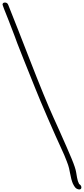

<svg xmlns="http://www.w3.org/2000/svg" viewBox="-135 -1040 660 1510"><path d="M438 404Q425 373 416 322L408 283Q403 261 389 226Q374 185 344 121Q309 46 242.5 -107Q176 -260 142 -346L52 -570Q16 -660 0 -702L-19 -754Q-39 -806 -67 -879Q-95 -952 -104 -972Q-115 -1000 -115 -1003Q-115 -1020 -96 -1020Q-77 -1020 -70 -1001Q6 -811 97 -576Q221 -257 285 -117L331 -15Q398 135 428.5 208.5Q459 282 464 316L471 357Q476 386 487 407Q505 418 505 434Q505 450 487 450Q468 447 458 436Q448 425 438 404Z"/></svg>

Font: Bad Script
Style: Regular
Weight: 400
Italic angle: -10°
Designer: Roman Shchyukin (Gaslight Type Foundry), Cyreal (Charset Expansion)
Foundry: Gaslight
Version: Version 2.000